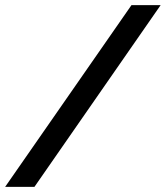

<svg xmlns="http://www.w3.org/2000/svg" viewBox="-62 -727 645 747"><path d="M-42 0 449.5 -707H563L72 0Z"/></svg>

Font: Newsreader 6pt SemiBold
Style: Italic
Weight: 600
Italic angle: -17°
Designer: Hugues Gentile
Foundry: Production Type
Version: Version 1.003; ttfautohint (v1.8.3)